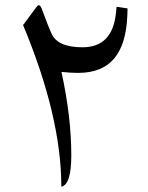

<svg xmlns="http://www.w3.org/2000/svg" viewBox="-20 -724 571 743"><path d="M217.8 -445.8Q255.9 -272 255.9 -123Q255.9 -9.3 217.3 -1.5Q217.3 -272.5 69.3 -627L121.1 -696.8Q125.5 -702.6 129.2 -703.9Q132.8 -705.1 136 -700.4Q139.2 -695.8 140.9 -691.9Q142.6 -688 145.5 -679.7Q166.5 -622.6 178.2 -596.7Q200.7 -541 299.3 -541Q415 -541 428.7 -673.3L431.2 -697.8L473.6 -691.4L472.7 -663.6Q468.3 -552.2 421.4 -497.1Q374.5 -441.9 282.2 -441.9Q252 -441.9 217.8 -445.8Z"/></svg>

Font: Parastoo FD
Style: FD
Weight: 400
Foundry: Saber Rastikerdar (saber.rastikerdar@gmail.com)
Version: Version 2.0.1